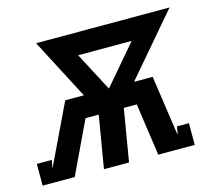

<svg xmlns="http://www.w3.org/2000/svg" viewBox="-123 -619 804 717"><g transform="rotate(-15 279.0 -260.0)"><path d="M-42 0V-84H16L10 -52L122 -286H194L72 -520H588L388 -286H460L494 -52L500 -84H546V0H405L376 -202H326L292 0H195L229 -202H178L82 0ZM291 -286 419 -436H212Z"/></g></svg>

Font: Iosevka Etoile Medium Oblique
Style: Regular
Weight: 500
Italic angle: -9°
Designer: Belleve Invis
Foundry: Belleve Invis
Version: Version 15.5.2; ttfautohint (v1.8.4)